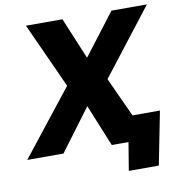

<svg xmlns="http://www.w3.org/2000/svg" viewBox="-116 -814 984 1055"><g transform="rotate(-10 376.0 -286.0)"><path d="M302.7 -727.5 398.4 -497.6H400.4L576.2 -727.5H773.9L489.3 -360.4L654.8 0H449.7L355 -231.9H353L180.2 0H-22L264.6 -363.3L99.1 -727.5ZM517.1 156.2 543 0H498L521.5 -140.6H743.2L684.6 156.2Z"/></g></svg>

Font: Inter Display Extra Bold
Style: Italic
Weight: 800
Italic angle: -9.39999°
Designer: Rasmus Andersson
Foundry: rsms
Version: Version 4.000;git-4fc901f